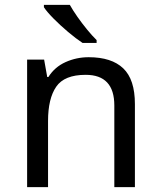

<svg xmlns="http://www.w3.org/2000/svg" viewBox="-20 -768 661 788"><path d="M343.8 -533.2Q438 -533.2 485.8 -487.5Q533.7 -441.9 533.7 -340.8V0H449.2V-335Q449.2 -460.9 331.5 -460.9Q244.1 -460.9 210.7 -412.1Q177.2 -363.3 177.2 -271.5V0H91.3V-523.4H161.1L173.8 -452.1H178.7Q204.6 -493.2 249.3 -513.2Q293.9 -533.2 343.8 -533.2ZM160.2 -748H266.6Q278.8 -726.1 297.6 -699.2Q316.4 -672.4 337.2 -647Q357.9 -621.6 376.5 -603.5V-591.8H318.8Q292 -609.4 259.3 -637Q226.6 -664.6 199.2 -692.4Q171.9 -720.2 160.2 -738.3Z"/></svg>

Font: Lunasima
Style: Regular
Weight: 400
Designer: The DocRepair Project, Monotype Design Team
Foundry: Google
Version: Version 2.009